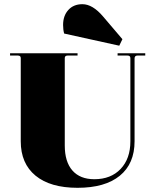

<svg xmlns="http://www.w3.org/2000/svg" viewBox="-20 -884 737 916"><path d="M549 -666 286 -724Q281 -742 281 -765Q281 -809 306 -836.5Q331 -864 373 -864Q422 -864 472 -805L564 -697ZM350 12Q220 12 149.5 -46Q79 -104 79 -210V-607Q79 -619 65 -619H28V-630H350V-619H303Q289 -619 289 -607V-190Q289 -112 325.5 -70.5Q362 -29 430 -29Q509 -29 555.5 -78Q602 -127 602 -210V-607Q602 -619 588 -619H541V-630H673V-619H636Q622 -619 622 -605V-210Q622 -103 551.5 -45.5Q481 12 350 12Z"/></svg>

Font: Arapey Black-Display
Style: Regular
Weight: 900
Designer: Eduardo Rodriguez Tunni
Foundry: Eduardo Rodriguez Tunni
Version: Version 4.000